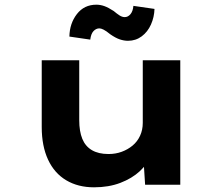

<svg xmlns="http://www.w3.org/2000/svg" viewBox="-20 -788 953 819"><path d="M381 11Q313 11 262.5 -19Q212 -49 185 -107Q158 -165 158 -246V-531H318V-275Q318 -228 331 -196Q344 -164 372 -147.5Q400 -131 443 -131Q473 -131 499 -140.5Q525 -150 545.5 -167Q566 -184 577.5 -209Q589 -234 589 -264V-531H749V0H599L592 -109L621 -121Q609 -88 576 -57.5Q543 -27 493.5 -8Q444 11 381 11ZM526 -614Q509 -614 491 -620Q473 -626 450 -642Q433 -656 422 -661.5Q411 -667 404 -667Q390 -667 379 -655.5Q368 -644 365 -619L276 -632Q277 -688 308 -728Q339 -768 391 -768Q408 -768 425 -762Q442 -756 465 -741Q478 -730 489.5 -722.5Q501 -715 512 -715Q526 -715 536.5 -727.5Q547 -740 549 -763L639 -750Q638 -715 624 -683.5Q610 -652 584.5 -633Q559 -614 526 -614Z"/></svg>

Font: Lexend Peta
Style: Bold
Weight: 700
Designer: Bonnie Shaver-Troup, Thomas Jockin
Foundry: Lexend
Version: Version 1.007